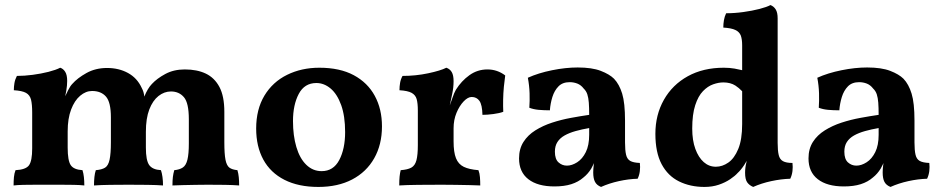

<svg xmlns="http://www.w3.org/2000/svg" viewBox="-20 -737 3754 766"><path d="M555.7 -351.6Q569.3 -384.8 585.9 -401.9Q606 -423.8 639.6 -441.9Q673.3 -460 717.3 -460Q766.1 -460 801 -443.4Q835.9 -426.8 855.5 -389.9Q875 -353 875 -291V-169.9Q875 -123 879.6 -99.6Q884.3 -76.2 895.3 -68.1Q906.2 -60.1 927.2 -58.1Q931.2 -44.9 932.6 -30Q934.1 -15.1 934.1 2.9Q910.2 1 877.2 0.5Q844.2 0 809.1 0Q786.1 0 760.3 0.5Q734.4 1 710.2 1.5Q686 2 668 2.9Q668 -17.1 669.7 -31Q671.4 -44.9 675.3 -58.1Q696.3 -60.1 709.2 -68.6Q722.2 -77.1 727.8 -100.1Q733.4 -123 733.4 -165V-261.2Q733.4 -326.2 713.9 -349.1Q694.3 -372.1 662.1 -372.1Q635.3 -372.1 612.3 -354Q589.4 -335.9 575.7 -300.5Q562 -265.1 562 -210.9V-147.9Q562 -97.2 575.2 -78.6Q588.4 -60.1 622.1 -58.1Q626 -46.9 628.2 -31Q630.4 -15.1 630.4 2.9Q606 1 568.1 0.5Q530.3 0 493.2 0Q457 0 419.7 0.5Q382.3 1 355 2.9Q355 -15.1 356.7 -31Q358.4 -46.9 362.3 -58.1Q386.2 -60.1 399.2 -68.1Q412.1 -76.2 417.2 -100.1Q422.4 -124 422.4 -169.9V-269Q422.4 -329.1 402.8 -351.6Q383.3 -374 347.2 -374Q322.3 -374 299.8 -355Q277.3 -335.9 263.7 -300Q250 -264.2 250 -212.9V-147.9Q250 -96.2 262.2 -78.1Q274.4 -60.1 309.1 -58.1Q313 -45.9 314.7 -30.5Q316.4 -15.1 316.4 2.9Q300.3 1 274.7 0.5Q249 0 222.2 0Q195.3 0 173.3 0Q152.3 0 125.2 0Q98.1 0 73.7 0.5Q49.3 1 34.2 2.9Q34.2 -15.1 35.6 -30.5Q37.1 -45.9 42 -58.1Q83 -60.1 95.7 -77.6Q108.4 -95.2 108.4 -145V-288.1Q108.4 -320.8 103.8 -339.4Q99.1 -357.9 83.7 -366.5Q68.4 -375 35.2 -377Q35.2 -391.1 37.6 -405.5Q40 -419.9 47.4 -434.1Q77.1 -434.1 110.6 -438.5Q144 -442.9 173.6 -450.4Q203.1 -458 220.2 -466.8Q232.4 -462.9 240.2 -450.4Q248 -438 248 -414.1Q248 -397 244.6 -376Q243.2 -366.7 240.2 -353Q246.6 -367.2 251 -375.5Q260.3 -394 268.1 -401.9Q289.1 -425.8 325.2 -445.8Q361.3 -465.8 407.2 -465.8Q454.1 -465.8 490.7 -445.8Q527.3 -425.8 545.4 -386.2Q554.2 -370.1 555.7 -351.6Z M1263.2 -54.2Q1310.1 -54.2 1333.5 -98.6Q1356.9 -143.1 1356.9 -210Q1356.9 -273.9 1341.1 -317.9Q1325.2 -361.8 1299.1 -383.8Q1272.9 -405.8 1242.2 -405.8Q1194.8 -405.8 1171.9 -362.3Q1148.9 -318.8 1148.9 -253.9Q1148.9 -195.8 1162.4 -150.4Q1175.8 -105 1201.9 -79.6Q1228 -54.2 1263.2 -54.2ZM1250 8.8Q1170.9 8.8 1115 -19.5Q1059.1 -47.9 1030.5 -100.3Q1002 -152.8 1002 -224.1Q1002 -300.8 1034.9 -355.5Q1067.9 -410.2 1125.5 -438.5Q1183.1 -466.8 1253.9 -466.8Q1335.9 -466.8 1391.4 -437Q1446.8 -407.2 1475.3 -354.5Q1503.9 -301.8 1503.9 -232.9Q1503.9 -160.2 1472.9 -105.5Q1441.9 -50.8 1385 -21Q1328.1 8.8 1250 8.8Z M1647 -295.9Q1647 -325.2 1642.3 -341.6Q1637.7 -357.9 1622.3 -366.5Q1606.9 -375 1573.7 -377Q1573.7 -392.1 1576.2 -406.5Q1578.6 -420.9 1585.9 -434.1Q1638.7 -434.1 1688.2 -444.6Q1737.8 -455.1 1760.7 -466.8Q1774.9 -461.9 1782.2 -449.5Q1789.6 -437 1789.6 -413.1Q1789.6 -388.2 1784.2 -362.8Q1779.8 -342.3 1774.4 -316.4Q1779.3 -330.1 1784.2 -344.2Q1792 -367.2 1798.8 -378.9Q1820.8 -414.1 1852.8 -437Q1884.8 -460 1924.8 -460Q1963.9 -460 1995.6 -436Q1992.7 -416 1990.2 -390.6Q1987.8 -365.2 1987.3 -339.1Q1986.8 -313 1987.8 -291Q1972.7 -285.2 1948.2 -282Q1923.8 -278.8 1904.8 -278.8Q1903.8 -318.8 1892.8 -334.5Q1881.8 -350.1 1861.8 -350.1Q1846.7 -350.1 1829.8 -332.5Q1813 -314.9 1801.3 -286.9Q1789.6 -258.8 1789.6 -225.1V-172.9Q1789.6 -129.9 1799.1 -106Q1808.6 -82 1830.1 -71.5Q1851.6 -61 1888.7 -58.1Q1893.6 -45.9 1894.8 -30Q1896 -14.2 1896 2.9Q1878.9 2 1853.3 1.5Q1827.6 1 1798.6 0.5Q1769.5 0 1741.7 0Q1696.8 0 1648.7 0.5Q1600.6 1 1572.8 2.9Q1572.8 -18.1 1574.2 -32.5Q1575.7 -46.9 1578.6 -58.1Q1606 -60.1 1620.8 -68.1Q1635.7 -76.2 1641.4 -97.7Q1647 -119.1 1647 -158.2Z M2241.7 -76.2Q2261.7 -76.2 2282.7 -89.6Q2303.7 -103 2317.1 -130.1Q2330.6 -157.2 2330.6 -199.2V-226.1Q2301.8 -221.2 2276.4 -214.1Q2251 -207 2232.4 -196.5Q2213.9 -186 2203.9 -170.4Q2193.8 -154.8 2193.8 -131.8Q2193.8 -102.1 2208.3 -89.1Q2222.7 -76.2 2241.7 -76.2ZM2350.1 -86.4Q2344.7 -75.2 2338.9 -64.5Q2325.7 -43 2307.6 -28.8Q2287.6 -11.2 2259.3 -2.2Q2231 6.8 2191.9 6.8Q2125 6.8 2087.9 -22Q2050.8 -50.8 2050.8 -105Q2050.8 -143.1 2068.4 -170.7Q2085.9 -198.2 2116 -217Q2146 -235.8 2182.9 -247.8Q2219.7 -259.8 2258.3 -266.8Q2296.9 -273.9 2330.6 -278.8Q2330.6 -308.1 2329.1 -327.6Q2327.6 -347.2 2323.2 -360.6Q2318.8 -374 2308.6 -383.8Q2297.9 -397.9 2283.2 -403.6Q2268.6 -409.2 2252.9 -409.2Q2224.6 -409.2 2208.3 -392.6Q2191.9 -376 2183.8 -350.1Q2175.8 -324.2 2173.8 -296.9Q2149.9 -296.9 2128.9 -298.8Q2107.9 -300.8 2091.8 -307.1Q2093.8 -334 2092.8 -365Q2091.8 -396 2085.9 -426.8Q2127.9 -445.8 2182.4 -456.8Q2236.8 -467.8 2284.7 -467.8Q2341.8 -467.8 2376.7 -454.3Q2411.6 -440.9 2429.7 -422.9Q2450.7 -400.9 2462.2 -363.5Q2473.6 -326.2 2473.6 -255.9V-168.9Q2473.6 -137.2 2477.8 -119.6Q2481.9 -102.1 2494.4 -95Q2506.8 -87.9 2532.7 -86.9Q2534.7 -70.8 2532.7 -54.4Q2530.8 -38.1 2523.9 -23.9Q2487.8 -22.9 2449.2 -14.4Q2410.6 -5.9 2377.9 8.8Q2360.8 2 2353.8 -11.5Q2346.7 -24.9 2346.7 -48.8Q2346.7 -61 2348.6 -77.6Q2349.1 -82 2350.1 -86.4Z M2940.9 -556.2Q2940.9 -580.1 2935.5 -595.2Q2929.7 -609.9 2913.8 -617.4Q2897.9 -625 2865.7 -627Q2865.7 -642.1 2868.2 -656.5Q2870.6 -670.9 2877 -684.1Q2910.6 -684.1 2945.8 -689Q2981 -693.8 3010.3 -701.4Q3039.6 -709 3053.7 -716.8Q3066.9 -711.9 3074.7 -699.5Q3082.5 -687 3082.5 -664.1V-167Q3082.5 -136.2 3086.7 -118.7Q3090.8 -101.1 3103.8 -94Q3116.7 -86.9 3141.6 -86.9Q3143.6 -70.8 3141.6 -54.4Q3139.6 -38.1 3132.8 -23.9Q3096.7 -22.9 3057.1 -14.4Q3017.6 -5.9 2984.9 8.8Q2968.8 2 2960.7 -10Q2952.6 -22 2952.6 -47.9Q2952.6 -67.9 2957.5 -87.9Q2958 -91.3 2959 -95.2Q2954.1 -86.4 2949.7 -79.6Q2935.5 -58.1 2922.9 -46.9Q2912.6 -35.2 2893.1 -22Q2873.5 -8.8 2847.7 0Q2821.8 8.8 2790.5 8.8Q2733.9 8.8 2689.2 -13.2Q2644.5 -35.2 2619.6 -82Q2594.7 -128.9 2594.7 -203.1Q2594.7 -278.8 2628.7 -338.9Q2662.6 -398.9 2724.1 -432.9Q2785.6 -466.8 2867.7 -466.8Q2890.6 -466.8 2910.2 -463.4Q2924.8 -460.9 2940.9 -457ZM2940.9 -373Q2927.7 -386.7 2914.1 -395.5Q2894.5 -408.2 2865.7 -408.2Q2846.7 -408.2 2825.2 -400.6Q2803.7 -393.1 2784.7 -373.5Q2765.6 -354 2753.7 -317.4Q2741.7 -280.8 2741.7 -224.1Q2741.7 -176.8 2754.2 -142.8Q2766.6 -108.9 2787.6 -90.3Q2808.6 -71.8 2835.9 -71.8Q2861.8 -71.8 2885.7 -88.4Q2909.7 -105 2925.3 -142.6Q2940.9 -180.2 2940.9 -242.2Z M3396.5 -76.2Q3416.5 -76.2 3437.5 -89.6Q3458.5 -103 3471.9 -130.1Q3485.4 -157.2 3485.4 -199.2V-226.1Q3456.5 -221.2 3431.2 -214.1Q3405.8 -207 3387.2 -196.5Q3368.7 -186 3358.6 -170.4Q3348.6 -154.8 3348.6 -131.8Q3348.6 -102.1 3363 -89.1Q3377.4 -76.2 3396.5 -76.2ZM3504.9 -86.4Q3499.5 -75.2 3493.7 -64.5Q3480.5 -43 3462.4 -28.8Q3442.4 -11.2 3414.1 -2.2Q3385.7 6.8 3346.7 6.8Q3279.8 6.8 3242.7 -22Q3205.6 -50.8 3205.6 -105Q3205.6 -143.1 3223.1 -170.7Q3240.7 -198.2 3270.8 -217Q3300.8 -235.8 3337.6 -247.8Q3374.5 -259.8 3413.1 -266.8Q3451.7 -273.9 3485.4 -278.8Q3485.4 -308.1 3483.9 -327.6Q3482.4 -347.2 3478 -360.6Q3473.6 -374 3463.4 -383.8Q3452.6 -397.9 3438 -403.6Q3423.3 -409.2 3407.7 -409.2Q3379.4 -409.2 3363 -392.6Q3346.7 -376 3338.6 -350.1Q3330.6 -324.2 3328.6 -296.9Q3304.7 -296.9 3283.7 -298.8Q3262.7 -300.8 3246.6 -307.1Q3248.5 -334 3247.6 -365Q3246.6 -396 3240.7 -426.8Q3282.7 -445.8 3337.2 -456.8Q3391.6 -467.8 3439.5 -467.8Q3496.6 -467.8 3531.5 -454.3Q3566.4 -440.9 3584.5 -422.9Q3605.5 -400.9 3616.9 -363.5Q3628.4 -326.2 3628.4 -255.9V-168.9Q3628.4 -137.2 3632.6 -119.6Q3636.7 -102.1 3649.2 -95Q3661.6 -87.9 3687.5 -86.9Q3689.5 -70.8 3687.5 -54.4Q3685.5 -38.1 3678.7 -23.9Q3642.6 -22.9 3604 -14.4Q3565.4 -5.9 3532.7 8.8Q3515.6 2 3508.5 -11.5Q3501.5 -24.9 3501.5 -48.8Q3501.5 -61 3503.4 -77.6Q3503.9 -82 3504.9 -86.4Z"/></svg>

Font: Ekush
Style: Regular
Weight: 400
Designer: Jayed Ahsan Saad & S M Khalid Hossain
Foundry: Codepotro
Version: Codepotro Ekush; Version 0.600